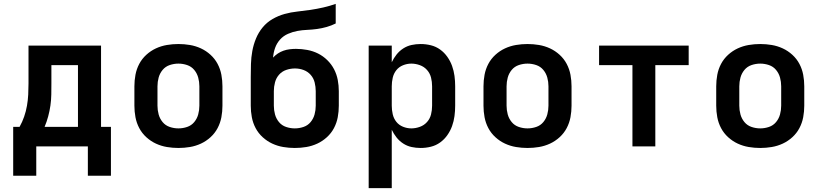

<svg xmlns="http://www.w3.org/2000/svg" viewBox="-20 -755 4240 990"><path d="M48 151V-101H81Q95 -126 104.5 -153.5Q114 -181 119 -209.5Q124 -238 125.5 -267Q127 -296 127 -325V-520H501V-101H552V151H433V0H167V151ZM210 -101H382V-419H245V-325Q245 -296 244.5 -267.5Q244 -239 240 -211Q236 -183 228.5 -155Q221 -127 210 -101Z M900 8Q870 8 840.5 3Q811 -2 784 -14.5Q757 -27 734.5 -47.5Q712 -68 698 -94.5Q684 -121 678.5 -150.5Q673 -180 673 -210V-310Q673 -340 678.5 -369.5Q684 -399 698 -425.5Q712 -452 734.5 -472.5Q757 -493 784 -505.5Q811 -518 840.5 -523Q870 -528 900 -528Q930 -528 959.5 -523Q989 -518 1016 -505.5Q1043 -493 1065.5 -472.5Q1088 -452 1102 -425.5Q1116 -399 1121.5 -369.5Q1127 -340 1127 -310V-210Q1127 -180 1121.5 -150.5Q1116 -121 1102 -94.5Q1088 -68 1065.5 -47.5Q1043 -27 1016 -14.5Q989 -2 959.5 3Q930 8 900 8ZM900 -93Q923 -93 945 -100.5Q967 -108 981.5 -125.5Q996 -143 1002 -165Q1008 -187 1008 -210V-310Q1008 -333 1002 -355Q996 -377 981.5 -394.5Q967 -412 945 -419.5Q923 -427 900 -427Q877 -427 855 -419.5Q833 -412 818.5 -394.5Q804 -377 798 -355Q792 -333 792 -310V-210Q792 -187 798 -165Q804 -143 818.5 -125.5Q833 -108 855 -100.5Q877 -93 900 -93Z M1500 8Q1470 8 1440.5 3Q1411 -2 1384 -14.5Q1357 -27 1334.5 -47.5Q1312 -68 1298 -94.5Q1284 -121 1278.5 -150.5Q1273 -180 1273 -210V-285Q1273 -303 1273 -321.5Q1273 -340 1273 -358Q1273 -392 1274 -425.5Q1275 -459 1281 -492Q1287 -525 1300 -556.5Q1313 -588 1334.5 -614Q1356 -640 1385.5 -657Q1415 -674 1447.5 -683Q1480 -692 1513.5 -695.5Q1547 -699 1580.5 -704Q1614 -709 1647 -716.5Q1680 -724 1711 -735V-634Q1689 -623 1664.5 -616Q1640 -609 1614.5 -605.5Q1589 -602 1564 -601Q1539 -600 1514 -595.5Q1489 -591 1465 -580.5Q1441 -570 1424 -551Q1407 -532 1398.5 -508Q1390 -484 1388 -458Q1399 -470 1412.5 -479Q1426 -488 1441.5 -493.5Q1457 -499 1473.5 -501Q1490 -503 1506 -503Q1535 -503 1564.5 -497.5Q1594 -492 1620 -479Q1646 -466 1667.5 -445Q1689 -424 1702.5 -398Q1716 -372 1721.5 -343Q1727 -314 1727 -285V-210Q1727 -180 1721.5 -150.5Q1716 -121 1702 -94.5Q1688 -68 1665.5 -47.5Q1643 -27 1616 -14.5Q1589 -2 1559.5 3Q1530 8 1500 8ZM1500 -93Q1523 -93 1545 -100.5Q1567 -108 1581.5 -125.5Q1596 -143 1602 -165Q1608 -187 1608 -210V-285Q1608 -307 1602.5 -329.5Q1597 -352 1582 -369Q1567 -386 1545.5 -394Q1524 -402 1501 -402Q1501 -402 1501 -402Q1501 -402 1501 -402Q1478 -402 1456 -394.5Q1434 -387 1419 -370Q1404 -353 1398 -330.5Q1392 -308 1392 -285V-210Q1392 -187 1398 -165Q1404 -143 1418.5 -125.5Q1433 -108 1455 -100.5Q1477 -93 1500 -93Z M1881 215V-520H2000V-434Q2010 -455 2024.5 -473.5Q2039 -492 2059 -505Q2079 -518 2102 -523Q2125 -528 2149 -528Q2176 -528 2202 -521.5Q2228 -515 2249.5 -499.5Q2271 -484 2286.5 -462Q2302 -440 2311 -415Q2320 -390 2323.5 -363.5Q2327 -337 2327 -310V-210Q2327 -183 2323.5 -156.5Q2320 -130 2311 -105Q2302 -80 2286.5 -58Q2271 -36 2249.5 -20.5Q2228 -5 2202 1.5Q2176 8 2149 8Q2125 8 2102 3Q2079 -2 2059 -15Q2039 -28 2024.5 -46.5Q2010 -65 2000 -86V215ZM2101 -93Q2123 -93 2145 -101Q2167 -109 2182 -126Q2197 -143 2202.5 -165Q2208 -187 2208 -210V-310Q2208 -333 2202.5 -355Q2197 -377 2182 -394Q2167 -411 2145 -419Q2123 -427 2101 -427Q2079 -427 2058 -418.5Q2037 -410 2023.5 -393Q2010 -376 2005 -354Q2000 -332 2000 -310V-210Q2000 -188 2005 -166Q2010 -144 2023.5 -127Q2037 -110 2058 -101.5Q2079 -93 2101 -93Z M2700 8Q2670 8 2640.5 3Q2611 -2 2584 -14.5Q2557 -27 2534.5 -47.5Q2512 -68 2498 -94.5Q2484 -121 2478.5 -150.5Q2473 -180 2473 -210V-310Q2473 -340 2478.5 -369.5Q2484 -399 2498 -425.5Q2512 -452 2534.5 -472.5Q2557 -493 2584 -505.5Q2611 -518 2640.5 -523Q2670 -528 2700 -528Q2730 -528 2759.5 -523Q2789 -518 2816 -505.5Q2843 -493 2865.5 -472.5Q2888 -452 2902 -425.5Q2916 -399 2921.5 -369.5Q2927 -340 2927 -310V-210Q2927 -180 2921.5 -150.5Q2916 -121 2902 -94.5Q2888 -68 2865.5 -47.5Q2843 -27 2816 -14.5Q2789 -2 2759.5 3Q2730 8 2700 8ZM2700 -93Q2723 -93 2745 -100.5Q2767 -108 2781.5 -125.5Q2796 -143 2802 -165Q2808 -187 2808 -210V-310Q2808 -333 2802 -355Q2796 -377 2781.5 -394.5Q2767 -412 2745 -419.5Q2723 -427 2700 -427Q2677 -427 2655 -419.5Q2633 -412 2618.5 -394.5Q2604 -377 2598 -355Q2592 -333 2592 -310V-210Q2592 -187 2598 -165Q2604 -143 2618.5 -125.5Q2633 -108 2655 -100.5Q2677 -93 2700 -93Z M3241 0V-419H3069V-520H3531V-419H3359V0Z M3900 8Q3870 8 3840.5 3Q3811 -2 3784 -14.5Q3757 -27 3734.5 -47.5Q3712 -68 3698 -94.5Q3684 -121 3678.5 -150.5Q3673 -180 3673 -210V-310Q3673 -340 3678.5 -369.5Q3684 -399 3698 -425.5Q3712 -452 3734.5 -472.5Q3757 -493 3784 -505.5Q3811 -518 3840.5 -523Q3870 -528 3900 -528Q3930 -528 3959.5 -523Q3989 -518 4016 -505.5Q4043 -493 4065.5 -472.5Q4088 -452 4102 -425.5Q4116 -399 4121.5 -369.5Q4127 -340 4127 -310V-210Q4127 -180 4121.5 -150.5Q4116 -121 4102 -94.5Q4088 -68 4065.5 -47.5Q4043 -27 4016 -14.5Q3989 -2 3959.5 3Q3930 8 3900 8ZM3900 -93Q3923 -93 3945 -100.5Q3967 -108 3981.5 -125.5Q3996 -143 4002 -165Q4008 -187 4008 -210V-310Q4008 -333 4002 -355Q3996 -377 3981.5 -394.5Q3967 -412 3945 -419.5Q3923 -427 3900 -427Q3877 -427 3855 -419.5Q3833 -412 3818.5 -394.5Q3804 -377 3798 -355Q3792 -333 3792 -310V-210Q3792 -187 3798 -165Q3804 -143 3818.5 -125.5Q3833 -108 3855 -100.5Q3877 -93 3900 -93Z"/></svg>

Font: Iosevka SS04 Extended
Style: Bold
Weight: 700
Width: 7
Monospace: yes
Designer: Belleve Invis
Foundry: Belleve Invis
Version: Version 19.0.0; ttfautohint (v1.8.4)